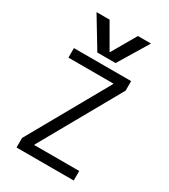

<svg xmlns="http://www.w3.org/2000/svg" viewBox="-237 -1110 1074 1221"><g transform="rotate(30 300.0 -500.0)"><path d="M90 0V-70L420 -656V-660H90V-730H510V-660L180 -74V-70H510V0ZM100 -1000 233 -780H367L500 -1000H404L302 -823H298L196 -1000Z"/></g></svg>

Font: M PLUS Code Latin 60
Style: Regular
Weight: 400
Width: 7
Monospace: yes
Designer: Coji Morishita
Foundry: UNDERFOREST DESIGN
Version: Version 1.005; ttfautohint (v1.8.3)